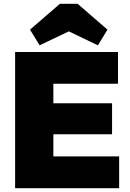

<svg xmlns="http://www.w3.org/2000/svg" viewBox="-20 -984 679 1004"><path d="M59 0H603V-166H259V-282H566V-444H259V-546H597V-712H59ZM137 -829 187 -747 340 -820 492 -747 542 -829 386 -964H293Z"/></svg>

Font: MV Cash Black
Style: Regular
Weight: 900
Designer: Rodrigo Fuenzalida
Foundry: fragTYPE
Version: Version 1.100;Glyphs 3.1.2 (3151)